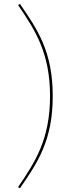

<svg xmlns="http://www.w3.org/2000/svg" viewBox="-20 -848 367 995"><path d="M83.3 -827.6 73.6 -821.9C162.6 -690.9 239.3 -574 239.3 -350C239.3 -126 162.6 -9.1 73.6 121.9L83.3 127.6C175.9 -5.7 253.3 -122.1 253.3 -350C253.3 -577.8 175.9 -694.3 83.3 -827.6Z"/></svg>

Font: Fira Sans Hair
Style: Regular
Weight: 100
Designer: bBox Type GmbH & Carrois Corporate GbR & Edenspiekermann AG
Foundry: bBox Type GmbH & Carrois Corporate GbR & Edenspiekermann AG
Version: Version 4.300;PS 004.300;hotconv 1.0.88;makeotf.lib2.5.64775